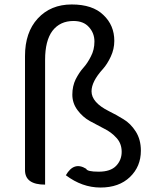

<svg xmlns="http://www.w3.org/2000/svg" viewBox="-20 -827 682 860"><path d="M430 13Q348 13 275 -42Q311 -105 366 -71Q370 -58 422 -58Q475 -58 500 -84Q525 -110 525 -147Q525 -184 502 -209Q479 -235 446 -251Q414 -268 382 -285Q350 -303 327 -334Q304 -365 304 -403Q304 -441 319 -472Q335 -503 353 -523Q372 -544 387 -574Q403 -604 403 -641Q403 -679 378 -706Q354 -733 309 -733Q249 -733 215 -689Q182 -645 182 -559V0Q92 0 92 -65V-576Q92 -682 149 -744Q207 -807 301 -807Q395 -807 443 -760Q492 -714 492 -644Q492 -607 476 -573Q460 -539 441 -518Q390 -462 390 -418Q390 -368 468 -329Q501 -313 533 -293Q565 -274 588 -238Q611 -202 611 -152Q611 -81 562 -34Q513 13 430 13Z"/></svg>

Font: Swei Toothpaste CJK TC
Style: Regular
Weight: 400
Version: Version 1.0